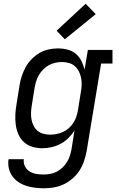

<svg xmlns="http://www.w3.org/2000/svg" viewBox="-20 -788 640 1031"><path d="M216 223Q191 223 167 220Q143 217 120 209.5Q97 202 78 189Q59 176 46 157.5Q33 139 27.5 115.5Q22 92 26 67H108Q105 87 114 105Q123 123 139.5 133Q156 143 175.5 146Q195 149 216 149Q233 149 251 145.5Q269 142 285.5 133.5Q302 125 316 111.5Q330 98 340 81.5Q350 65 355.5 47.5Q361 30 364 13L380 -87Q366 -65 346.5 -46Q327 -27 304 -15Q281 -3 256 2.5Q231 8 207 8Q179 8 153 0Q127 -8 108 -25.5Q89 -43 78.5 -67.5Q68 -92 64.5 -119Q61 -146 62.5 -174Q64 -202 69 -230L85 -330Q89 -355 97 -379.5Q105 -404 117.5 -427Q130 -450 149.5 -470Q169 -490 192 -503.5Q215 -517 240.5 -522.5Q266 -528 291 -528Q318 -528 343 -521.5Q368 -515 387 -499Q406 -483 417 -461Q428 -439 434 -414L452 -520H584V-447H523L445 25Q440 51 431 77.5Q422 104 407 127.5Q392 151 369.5 170.5Q347 190 321.5 202Q296 214 269 218.5Q242 223 216 223ZM250 -65Q267 -65 284.5 -68.5Q302 -72 318.5 -79.5Q335 -87 349 -99.5Q363 -112 373 -127Q383 -142 389 -159Q395 -176 398 -193L414 -293Q418 -313 418.5 -332Q419 -351 415.5 -369.5Q412 -388 403.5 -404.5Q395 -421 381.5 -433Q368 -445 349.5 -450Q331 -455 312 -455Q295 -455 277 -451Q259 -447 242.5 -438Q226 -429 212.5 -415.5Q199 -402 189.5 -386Q180 -370 174.5 -352.5Q169 -335 166 -318L150 -218Q147 -199 146.5 -180.5Q146 -162 149.5 -144.5Q153 -127 161 -111.5Q169 -96 182.5 -85Q196 -74 213.5 -69.5Q231 -65 250 -65ZM328 -577 284 -623 440 -768 494 -712Z"/></svg>

Font: Iosevka Plex Etoile
Style: Italic
Weight: 400
Italic angle: -9°
Designer: Belleve Invis
Foundry: Belleve Invis
Version: Version 25.1.1; ttfautohint (v1.8.4)